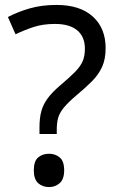

<svg xmlns="http://www.w3.org/2000/svg" viewBox="-20 -744 474 778"><path d="M140 -228Q140 -266 147.5 -293.5Q155 -321 173.5 -346Q192 -371 224 -398Q263 -431 284.5 -453Q306 -475 315 -496Q324 -517 324 -547Q324 -595 293 -621Q262 -647 203 -647Q154 -647 116 -634.5Q78 -622 43 -605L12 -675Q52 -696 100.5 -710Q149 -724 209 -724Q304 -724 356 -677Q408 -630 408 -549Q408 -504 393.5 -472.5Q379 -441 352.5 -414.5Q326 -388 290 -358Q257 -330 239.5 -309Q222 -288 216 -267.5Q210 -247 210 -218V-201H140ZM117 -54Q117 -91 134.5 -106Q152 -121 179 -121Q204 -121 222 -106Q240 -91 240 -54Q240 -18 222 -2Q204 14 179 14Q152 14 134.5 -2Q117 -18 117 -54Z"/></svg>

Font: Noto Sans Medefaidrin
Style: Regular
Weight: 400
Designer: Dalton Maag Ltd
Foundry: Dalton Maag Ltd
Version: Version 1.002; ttfautohint (v1.8.4.7-5d5b)